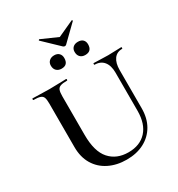

<svg xmlns="http://www.w3.org/2000/svg" viewBox="-217 -1070 1134 1224"><g transform="rotate(-30 350.5 -458.5)"><path d="M571 -503Q571 -555 547.5 -584Q524 -613 480 -613Q478 -613 478 -619Q478 -625 480 -625Q505 -625 530.5 -623.5Q556 -622 586 -622Q612 -622 637.5 -623.5Q663 -625 684 -625Q686 -625 686 -619Q686 -613 684 -613Q644 -613 623 -584Q602 -555 602 -503V-223Q602 -150 571.5 -97Q541 -44 486 -15Q431 14 357 14Q284 14 227 -14.5Q170 -43 138.5 -96Q107 -149 107 -222V-544Q107 -573 101.5 -587.5Q96 -602 79.5 -607.5Q63 -613 31 -613Q28 -613 28 -619Q28 -625 31 -625Q56 -625 87.5 -623.5Q119 -622 154 -622Q191 -622 222 -623.5Q253 -625 278 -625Q281 -625 281 -619Q281 -613 278 -613Q245 -613 229 -607Q213 -601 207.5 -586Q202 -571 202 -542V-257Q202 -135 252.5 -78Q303 -21 390 -21Q475 -21 523 -73.5Q571 -126 571 -222ZM365 -814 251 -923Q249 -925 252.5 -928Q256 -931 257 -930L377 -877L495 -931Q497 -932 499.5 -929.5Q502 -927 500 -924L387 -814Q383 -810 376.5 -810Q370 -810 365 -814ZM287 -696Q264 -696 250 -709.5Q236 -723 236 -747Q236 -768 250 -781Q264 -794 287 -794Q310 -794 322.5 -781Q335 -768 335 -747Q335 -696 287 -696ZM461 -696Q438 -696 424.5 -709.5Q411 -723 411 -747Q411 -768 424.5 -780.5Q438 -793 461 -793Q485 -793 497.5 -780.5Q510 -768 510 -747Q510 -696 461 -696Z"/></g></svg>

Font: Cormorant Garamond Light SemiBold
Style: Regular
Weight: 600
Version: Version 4.001